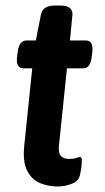

<svg xmlns="http://www.w3.org/2000/svg" viewBox="-20 -670 382 697"><path d="M190 7Q155 7 125 -5.5Q95 -18 78.5 -50.5Q62 -83 68 -141L97 -422H65Q37 -422 42 -464L44 -480Q49 -523 76 -523H110L129 -619Q136 -650 181 -650H197Q223 -650 233.5 -641Q244 -632 243 -617L234 -523H292Q320 -523 315 -480L313 -465Q309 -422 282 -422H223L194 -141Q191 -115 201 -104Q211 -93 230 -93Q248 -93 257 -96.5Q266 -100 270 -100Q277 -100 277 -89Q277 -86 276.5 -73.5Q276 -61 271 -38Q267 -13 241 -3Q215 7 190 7Z"/></svg>

Font: Asap SemiBold
Style: Italic
Weight: 600
Italic angle: -6°
Designer: Pablo Cosgaya
Foundry: Omnibus-Type
Version: Version 3.001; ttfautohint (v1.8.3)